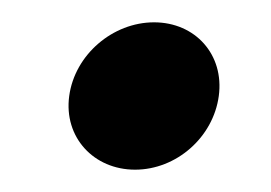

<svg xmlns="http://www.w3.org/2000/svg" viewBox="-20 -147 243 172"><path d="M42 -61C37 -24 64 5 101 5C138 5 171 -24 176 -61C181 -98 155 -127 118 -127C81 -127 47 -98 42 -61Z"/></svg>

Font: Charger
Style: BdIt
Weight: 400
Designer: Jasper
Foundry: Cannot Into Space Fonts
Version: Version 0.98